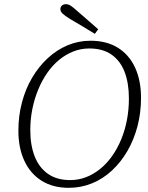

<svg xmlns="http://www.w3.org/2000/svg" viewBox="-20 -884 710 919"><path d="M309 15Q233 15 179 -19Q125 -53 96.5 -114.5Q68 -176 68 -258Q68 -329 85 -393.5Q102 -458 133.5 -511.5Q165 -565 208 -605Q251 -645 303 -667Q355 -689 413 -689Q491 -689 545 -655Q599 -621 627 -559.5Q655 -498 655 -416Q655 -344 638 -279.5Q621 -215 590 -161.5Q559 -108 516 -68Q473 -28 420.5 -6.5Q368 15 309 15ZM316 -22Q356 -22 392 -36Q428 -50 459.5 -75.5Q491 -101 516.5 -137Q542 -173 560 -216.5Q578 -260 587.5 -309.5Q597 -359 597 -412Q597 -486 576.5 -539.5Q556 -593 514 -622.5Q472 -652 407 -652Q367 -652 330.5 -637.5Q294 -623 262.5 -597Q231 -571 206 -535Q181 -499 163 -455.5Q145 -412 135 -363Q125 -314 125 -261Q125 -189 146 -135.5Q167 -82 209.5 -52Q252 -22 316 -22ZM450 -744 434 -722Q404 -740 374 -758.5Q344 -777 314 -794Q290 -809 279.5 -819Q269 -829 269 -840Q269 -851 276.5 -857.5Q284 -864 296 -864Q307 -864 318 -857Q329 -850 349 -832Q373 -811 398.5 -789Q424 -767 450 -744Z"/></svg>

Font: Source Serif 4 Light
Style: Italic
Weight: 300
Italic angle: -12°
Designer: Frank Grießhammer
Foundry: Adobe Systems Incorporated
Version: Version 4.004;hotconv 1.0.116;makeotfexe 2.5.65601